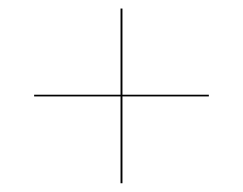

<svg xmlns="http://www.w3.org/2000/svg" viewBox="-20 -610 570 450"><path d="M262.5 -180.5H267V-384H469.5V-388H267V-590H262.5V-388H60V-384H262.5Z"/></svg>

Font: Bodoni* 36pt Fatface
Style: Italic
Weight: 900
Italic angle: -13°
Version: Version 2.3